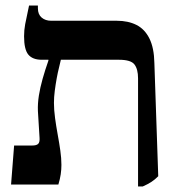

<svg xmlns="http://www.w3.org/2000/svg" viewBox="-20 -667 651 694"><path d="M479 7V-384Q479 -417 466 -434Q453 -451 410 -451H131Q98 -451 82.5 -469.5Q67 -488 67 -536Q67 -558 71 -579.5Q75 -601 85 -647H117V-637Q117 -615 130.5 -603.5Q144 -592 165 -592H402Q443 -592 473 -577Q503 -562 520 -528Q537 -494 538 -439L552 -30Q539 -17 526.5 -9Q514 -1 496 7ZM20 0 31 -141H96Q112 -141 118 -147Q124 -153 123 -168L117 -266Q116 -293 120.5 -321.5Q125 -350 134 -382Q143 -414 155 -448V-481H200V-451Q198 -441 193.5 -423.5Q189 -406 185 -384Q181 -362 178 -339Q175 -316 175 -295Q175 -270 179 -240.5Q183 -211 188.5 -181Q194 -151 198 -123Q202 -95 202 -71Q202 -54 199.5 -37Q197 -20 191 0Z"/></svg>

Font: Noto Serif Hebrew SemiBold
Style: Regular
Weight: 600
Version: Version 2.003